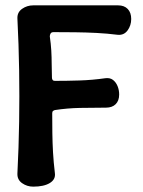

<svg xmlns="http://www.w3.org/2000/svg" viewBox="-20 -692 533 717"><path d="M470 -621Q470 -597 456.5 -578.5Q443 -560 420 -562Q380 -567 340.5 -569Q301 -571 261 -571.5Q221 -572 180 -572Q172 -572 169 -567Q166 -562 166 -556Q170 -529 171.5 -503.5Q173 -478 173 -453Q173 -428 174 -402Q174 -397 176.5 -393.5Q179 -390 185 -390Q229 -390 277 -391.5Q325 -393 374 -400Q391 -402 402 -393.5Q413 -385 419 -370.5Q425 -356 425 -339Q425 -316 412 -303Q399 -290 376 -290Q326 -290 278.5 -289Q231 -288 185 -281Q181 -280 178 -277.5Q175 -275 175 -269Q175 -230 175.5 -194.5Q176 -159 178 -123Q180 -87 185 -45Q188 -22 166 -8.5Q144 5 104 5Q81 5 62.5 -8Q44 -21 45 -44Q50 -142 51.5 -237.5Q53 -333 51.5 -429Q50 -525 45 -623Q44 -646 62.5 -659Q81 -672 104 -672H421Q444 -672 457 -658.5Q470 -645 470 -621Z"/></svg>

Font: Winky Sans Medium
Style: Regular
Weight: 500
Designer: Simon Atzbach
Foundry: typofactur
Version: Version 1.205